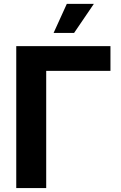

<svg xmlns="http://www.w3.org/2000/svg" viewBox="-20 -964 622 984"><path d="M546.1 -727.5V-600.8H216.8V0H63.3V-727.5ZM254.7 -795.3 322.5 -944.3H461.1L359.8 -795.3Z"/></svg>

Font: Inter V
Style: 
Weight: 400
Designer: Rasmus Andersson
Foundry: rsms
Version: Version 4.000;git-a3f224843